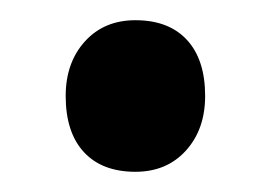

<svg xmlns="http://www.w3.org/2000/svg" viewBox="-20 -423 268 190"><path d="M114 -253Q81 -253 63 -272.5Q45 -292 45 -328Q45 -361 64 -382Q83 -403 114 -403Q147 -403 165 -383.5Q183 -364 183 -328Q183 -295 164 -274Q145 -253 114 -253Z"/></svg>

Font: Lexend Deca
Style: Regular
Weight: 400
Designer: Bonnie Shaver-Troup, Thomas Jockin
Foundry: Lexend
Version: Version 1.008; ttfautohint (v1.8.4.7-5d5b)